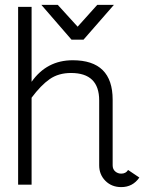

<svg xmlns="http://www.w3.org/2000/svg" viewBox="-20 -757 633 784"><path d="M321 -595H272L149 -737H216L297 -648L377 -737H445ZM109 -729V-423Q171 -511 277 -511Q440 -511 440 -350V-82Q440 -66 450.5 -57Q461 -48 475 -48Q494 -48 503 -63L549 -32Q522 7 475 7Q436 7 410.5 -18.5Q385 -44 385 -82V-347Q385 -459 270 -459Q219 -459 183 -434Q147 -409 109 -358V-3H54V-729Z"/></svg>

Font: Bellota
Style: Regular
Weight: 400
Designer: Kemie Guaida
Foundry: Kemie Guaida
Version: Version 1.000;PS 002.000;hotconv 1.0.70;makeotf.lib2.5.58329